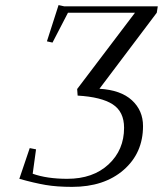

<svg xmlns="http://www.w3.org/2000/svg" viewBox="-20 -727 642 757"><path d="M56.2 -22 97.2 -143.1 122.1 -138.2 108.9 -42Q165 -22 245.1 -22Q346.7 -22 408 -78.9Q469.2 -135.7 469.2 -223.1Q469.2 -286.6 424.3 -315.7Q379.4 -344.7 286.1 -350.1L284.2 -376L512.2 -676.8H248L187 -559.1L165 -564L210.9 -707L232.9 -702.1H602.1L598.1 -676.8L372.1 -377Q456.1 -372.1 500 -331.8Q543.9 -291.5 543.9 -230Q543.9 -123.5 467.3 -56.9Q390.6 9.8 264.2 9.8Q204.1 9.8 159.7 2.2Q115.2 -5.4 56.2 -22Z"/></svg>

Font: Dehuti Alt
Style: Italic
Weight: 400
Version: Version 1.2